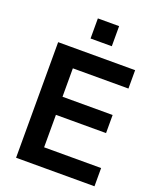

<svg xmlns="http://www.w3.org/2000/svg" viewBox="-180 -1121 1005 1227"><g transform="rotate(20 322.5 -508.0)"><path d="M82 0V-786.1H605.5V-661.1H227.5V-467.8H568.4V-344.7H227.5V-124H615.2V0ZM268.6 -878.9V-1015.6H413.1V-878.9Z"/></g></svg>

Font: Gothic A1 ExtraBold
Style: Regular
Weight: 800
Designer: HanYang I&C Co.,Ltd.
Foundry: HanYang I&C Co.,Ltd.
Version: Version 2.50